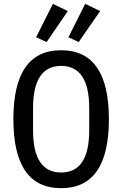

<svg xmlns="http://www.w3.org/2000/svg" viewBox="-20 -973 640 1005"><path d="M335 -915 224 -753 169 -778 257 -953ZM504 -915 392 -753 338 -778 426 -953ZM550 -349Q550 12 300 12Q50 12 50 -349Q50 -710 300 -710Q550 -710 550 -349ZM447 -291V-407Q447 -628 300 -628Q153 -628 153 -407V-291Q153 -70 300 -70Q447 -70 447 -291Z"/></svg>

Font: IBM Plex Mono Text
Style: Regular
Weight: 450
Designer: Mike Abbink, Paul van der Laan, Pieter van Rosmalen
Foundry: Bold Monday
Version: Version 2.000